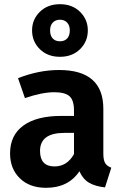

<svg xmlns="http://www.w3.org/2000/svg" viewBox="-20 -880 585 916"><path d="M399 -735Q399 -682 362 -645.5Q325 -609 266 -609Q207 -609 170 -645.5Q133 -682 133 -735Q133 -787 170 -823.5Q207 -860 266 -860Q325 -860 362 -823.5Q399 -787 399 -735ZM219 -735Q219 -710 231.5 -696.5Q244 -683 266 -683Q288 -683 300.5 -696.5Q313 -710 313 -735Q313 -759 300 -772.5Q287 -786 266 -786Q245 -786 232 -772.5Q219 -759 219 -735ZM473 -147Q473 -116 482 -101.5Q491 -87 511 -80L481 14Q434 9 404.5 -8.5Q375 -26 359 -63Q306 16 200 16Q121 16 74.5 -29.5Q28 -75 28 -148Q28 -235 91.5 -281Q155 -327 272 -327H333V-353Q333 -402 311.5 -421Q290 -440 239 -440Q181 -440 99 -412L66 -507Q165 -546 262 -546Q473 -546 473 -361ZM240 -86Q300 -86 333 -145V-246H287Q171 -246 171 -160Q171 -86 240 -86Z"/></svg>

Font: Fira Sans SemiBold
Style: Regular
Weight: 600
Designer: bBox Type GmbH & Carrois Corporate GbR & Edenspiekermann AG
Foundry: bBox Type GmbH & Carrois Corporate GbR & Edenspiekermann AG
Version: Version 4.301;PS 004.301;hotconv 1.0.88;makeotf.lib2.5.64775